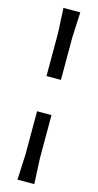

<svg xmlns="http://www.w3.org/2000/svg" viewBox="-150 -840 549 1080"><g transform="rotate(15 125.0 -300.0)"><path d="M83 -655 76 -800H174L167 -655V-405H83ZM83 50V-200H167V50L174 200H76Z"/></g></svg>

Font: Farro
Style: Regular
Weight: 400
Designer: Aceler Chua
Foundry: Grayscale Limited
Version: Version 1.101